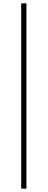

<svg xmlns="http://www.w3.org/2000/svg" viewBox="-20 -846 283 1141"><path d="M106 275V-826H137V275Z"/></svg>

Font: Noto Sans HK Thin
Style: Regular
Weight: 100
Designer: Ryoko NISHIZUKA 西塚涼子 (kana, bopomofo & ideographs); Paul D. Hunt (Latin, Greek & Cyrillic); Sandoll Communications 산돌커뮤니
Foundry: Adobe
Version: Version 2.004-H2;hotconv 1.0.118;makeotfexe 2.5.65603